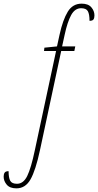

<svg xmlns="http://www.w3.org/2000/svg" viewBox="-119 -790 537 1051"><path d="M-29 241Q-65 241 -82 221Q-99 201 -99 177Q-99 163 -93.5 155Q-88 147 -72 147Q-72 183 -63 199.5Q-54 216 -26 216Q9 216 30 173.5Q51 131 72 31L188 -511H122L124 -529L193 -536L207 -600Q225 -682 252 -726Q279 -770 328 -770Q364 -770 381 -750Q398 -730 398 -706Q398 -692 393 -684Q388 -676 371 -676Q371 -712 362 -728.5Q353 -745 325 -745Q291 -745 270.5 -707.5Q250 -670 235 -600L221 -536H293L288 -511H216L100 31Q76 143 48 192Q20 241 -29 241Z"/></svg>

Font: Noto Serif ExtraCondensed Thin
Style: Italic
Weight: 100
Width: 2
Italic angle: -12°
Designer: Monotype Design Team
Foundry: Monotype Imaging Inc.
Version: Version 2.013